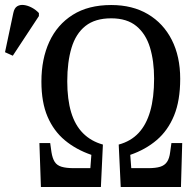

<svg xmlns="http://www.w3.org/2000/svg" viewBox="-123 -745 780 765"><path d="M40 0 34 -175H77L82 -139Q86 -114 95 -100Q104 -86 122.5 -80.5Q141 -75 171 -75H237L241 -128Q180 -149 135.5 -186Q91 -223 66.5 -280Q42 -337 42 -420Q42 -510 73.5 -578.5Q105 -647 167 -686Q229 -725 320 -725Q405 -725 466.5 -688.5Q528 -652 561.5 -586Q595 -520 595 -431Q595 -344 570.5 -284.5Q546 -225 501.5 -187Q457 -149 396 -128L400 -75H468Q497 -75 515 -80.5Q533 -86 542.5 -100Q552 -114 555 -139L560 -175H603L598 0H358L350 -169Q398 -182 429 -215Q460 -248 475.5 -302Q491 -356 491 -432Q491 -502 474.5 -556Q458 -610 420.5 -641Q383 -672 320 -672Q256 -672 217.5 -641.5Q179 -611 162 -554.5Q145 -498 145 -421Q145 -349 160.5 -297.5Q176 -246 208 -214Q240 -182 287 -169L279 0ZM-72 -523 -103 -537 -70 -693Q-66 -713 -54.5 -720Q-43 -727 -27.5 -725Q-12 -723 4 -714.5Q20 -706 32 -693V-681Z"/></svg>

Font: Noto Serif Condensed
Style: Regular
Weight: 400
Width: 3
Designer: Monotype Design Team
Foundry: Monotype Imaging Inc.
Version: Version 2.015